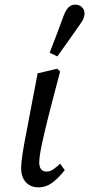

<svg xmlns="http://www.w3.org/2000/svg" viewBox="-20 -794 384 827"><path d="M146 13Q112 13 91.5 -9Q71 -31 71 -71Q71 -91 77 -131Q83 -171 98 -247L142 -478L226 -498L239 -486L205 -357Q184 -276 172 -224.5Q160 -173 154.5 -143Q149 -113 149 -95Q149 -55 181 -55Q196 -55 209.5 -64.5Q223 -74 239 -89L259 -61Q231 -26 204.5 -6.5Q178 13 146 13ZM194 -567Q210 -608 225.5 -649Q241 -690 256 -731Q273 -774 303 -774Q322 -774 333 -763Q344 -752 344 -737Q344 -722 337.5 -709.5Q331 -697 317 -678Q295 -647 272.5 -615Q250 -583 227 -551Z"/></svg>

Font: Source Serif 4 SmText
Style: Italic
Weight: 400
Italic angle: -12°
Designer: Frank Grießhammer
Foundry: Adobe
Version: Version 4.005;hotconv 1.1.0;makeotfexe 2.6.0